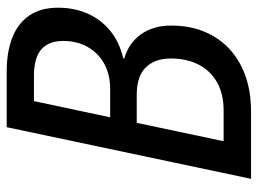

<svg xmlns="http://www.w3.org/2000/svg" viewBox="-116 -638 754 561"><g transform="rotate(-90 260.5 -357.0)"><path d="M19 0 169.9 -713.9H333.5Q389.2 -713.9 430.9 -697.8Q472.7 -681.6 495.8 -648.4Q519 -615.2 519 -563.5Q519 -517.1 502 -478Q484.9 -439 452.1 -411.9Q419.4 -384.8 371.1 -373.5V-370.1Q415 -357.9 440.9 -322Q466.8 -286.1 466.8 -232.9Q466.8 -162.6 436 -110.1Q405.3 -57.6 348.9 -28.8Q292.5 0 215.8 0ZM128.9 -80.1H218.3Q268.1 -80.1 302 -99.9Q335.9 -119.6 353.3 -154.3Q370.6 -189 370.6 -234.4Q370.6 -281.2 344.5 -307.6Q318.4 -334 264.6 -334H182.6ZM198.7 -411.6H280.8Q323.2 -411.6 354.7 -428.7Q386.2 -445.8 404.1 -477.1Q421.9 -508.3 421.9 -548.8Q421.9 -591.3 397.2 -612.8Q372.6 -634.3 319.8 -634.3H246.1Z"/></g></svg>

Font: Open Sans SemiCondensed Medium
Style: Italic
Weight: 500
Width: 4
Italic angle: -12°
Designer: Monotype Design Team
Foundry: Monotype Imaging Inc.
Version: Version 3.000